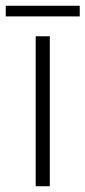

<svg xmlns="http://www.w3.org/2000/svg" viewBox="-39 -650 297 667"><path d="M238 -593H-19V-630H238ZM134 -3H85V-524H134Z"/></svg>

Font: LXGW 975 Gothic SC 200W
Style: Regular
Weight: 200
Version: Version 2.01;February 25, 2021